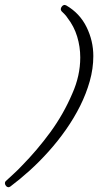

<svg xmlns="http://www.w3.org/2000/svg" viewBox="-70 -741 403 789"><path d="M313.5 -510.7Q313.5 -459 298.8 -407.2Q284.2 -355.5 259.3 -305.7Q234.4 -255.9 201.2 -208.5Q168 -161.1 129.9 -118.7Q91.8 -76.2 51.8 -40Q11.7 -3.9 -27.3 25.4Q-32.2 28.3 -34.2 28.3Q-41 28.3 -45.4 22.9Q-49.8 17.6 -49.8 11.7Q-49.8 5.9 -45.9 2.9Q-29.3 -12.7 -13.2 -27.3Q2.9 -42 18.6 -58.6Q83 -124 137.2 -198.2Q191.4 -272.5 227.5 -357.4Q243.2 -392.6 251.5 -429.7Q259.8 -466.8 259.8 -504.9Q259.8 -548.8 247.1 -590.8Q234.4 -632.8 207 -668Q202.1 -675.8 195.8 -682.1Q189.5 -688.5 182.6 -695.3Q181.6 -697.3 180.7 -699.2Q179.7 -701.2 179.7 -703.1Q179.7 -709 184.6 -714.8Q189.5 -720.7 196.3 -720.7Q198.2 -720.7 202.1 -718.8Q257.8 -686.5 285.6 -629.9Q313.5 -573.2 313.5 -510.7Z"/></svg>

Font: Calligraffiti
Style: Regular
Weight: 400
Designer: Dathan Boardman
Foundry: Open Window
Version: Version 1.000